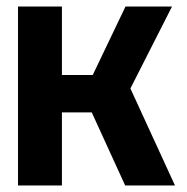

<svg xmlns="http://www.w3.org/2000/svg" viewBox="-20 -566 570 586"><path d="M35 0V-546H169V-337H263L363 -546H505L378 -296L514 0H362L260 -223H169V0Z"/></svg>

Font: Noto Sans Mono Condensed
Style: Bold
Weight: 700
Width: 3
Designer: Monotype Design Team
Foundry: Monotype Imaging Inc.
Version: Version 2.014